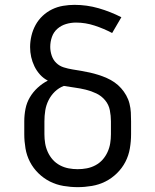

<svg xmlns="http://www.w3.org/2000/svg" viewBox="-20 -763 640 791"><path d="M300 8Q271 8 241.5 3Q212 -2 186 -15Q160 -28 138.5 -49Q117 -70 103.5 -96Q90 -122 85 -151.5Q80 -181 80 -210V-263Q80 -289 85 -314.5Q90 -340 103 -362Q116 -384 135 -401.5Q154 -419 177 -431Q159 -440 145 -455.5Q131 -471 122 -489.5Q113 -508 108.5 -528Q104 -548 104 -569Q104 -592 109.5 -615.5Q115 -639 126.5 -660Q138 -681 155.5 -697.5Q173 -714 194.5 -724.5Q216 -735 240 -739Q264 -743 287 -743Q338 -743 386.5 -729Q435 -715 480 -692L442 -627Q408 -645 370 -657.5Q332 -670 293 -670Q272 -670 252 -664Q232 -658 216.5 -644.5Q201 -631 194 -611Q187 -591 187 -570Q187 -552 193 -534Q199 -516 212 -503.5Q225 -491 242.5 -485.5Q260 -480 278.5 -477Q297 -474 315 -471Q333 -468 350.5 -464Q368 -460 385.5 -454.5Q403 -449 420 -441.5Q437 -434 452 -423.5Q467 -413 479 -399.5Q491 -386 500 -370Q509 -354 513.5 -336Q518 -318 519 -300Q520 -282 520 -263V-210Q520 -181 515 -151.5Q510 -122 496.5 -96Q483 -70 461.5 -49Q440 -28 414 -15Q388 -2 358.5 3Q329 8 300 8ZM300 -66Q319 -66 337.5 -69.5Q356 -73 373 -82Q390 -91 402.5 -105Q415 -119 423 -136.5Q431 -154 434 -172.5Q437 -191 437 -210V-263Q437 -286 432.5 -309Q428 -332 413 -350Q398 -368 377 -378Q356 -388 333.5 -393.5Q311 -399 288.5 -402Q266 -405 243 -409Q222 -401 206 -385.5Q190 -370 180 -350Q170 -330 166.5 -308Q163 -286 163 -263V-210Q163 -191 166 -172.5Q169 -154 177 -136.5Q185 -119 197.5 -105Q210 -91 227 -82Q244 -73 262.5 -69.5Q281 -66 300 -66Z"/></svg>

Font: Zed Mono Extended
Style: Regular
Weight: 400
Width: 7
Monospace: yes
Designer: Belleve Invis
Foundry: Belleve Invis
Version: Version 1.0.0; ttfautohint (v1.8.4)